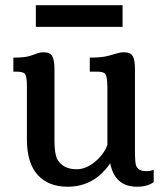

<svg xmlns="http://www.w3.org/2000/svg" viewBox="-20 -705 626 735"><path d="M31.2 0ZM401.9 -80.1Q340.8 9.8 238.8 9.8Q165 9.8 124 -35.6Q83 -81.1 83 -171.4V-374Q83 -409.2 76.9 -419.9Q70.8 -430.7 43.9 -430.7H31.2V-484.4Q76.2 -484.4 96.4 -491.5Q116.7 -498.5 125.5 -501.7Q134.3 -504.9 147 -504.9Q171.9 -504.9 180.2 -489.5Q188.5 -474.1 188.5 -440.4V-168Q188.5 -114.3 199.7 -94.7Q221.2 -57.1 273.4 -57.1Q308.6 -57.1 342.8 -85Q377 -112.8 391.1 -149.9V-374Q390.1 -410.2 384.3 -420.4Q378.4 -430.7 351.6 -430.7H323.7V-484.4Q370.1 -484.4 395.3 -491.5Q420.4 -498.5 431.2 -501.7Q441.9 -504.9 454.6 -504.9Q479.5 -504.9 488 -490.2Q496.6 -475.6 496.6 -442.4V-129.9Q496.6 -82.5 501 -71.3Q508.8 -49.8 540 -49.8Q556.6 -49.8 568.4 -55.2V-7.8Q544.9 9.8 504.4 9.8Q419.4 9.8 401.9 -80.1ZM117.2 -602.1V-685.1H449.2V-602.1Z"/></svg>

Font: Arbutus Slab
Style: Regular
Weight: 400
Designer: Karolina Lach
Foundry: Karolina Lach
Version: Version 1.001; ttfautohint (v0.92) -l 10 -r 16 -G 200 -x 7 -